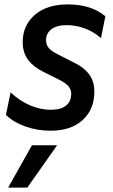

<svg xmlns="http://www.w3.org/2000/svg" viewBox="-20 -580 514 871"><path d="M7 -59 28 -161Q68 -123 115.5 -102.5Q163 -82 210 -82Q256 -82 279.5 -101Q303 -120 303 -155Q303 -175 289.5 -190Q276 -205 247 -219L177 -254Q132 -276 107.5 -308.5Q83 -341 83 -389Q83 -465 138 -512.5Q193 -560 287 -560Q395 -560 458 -506L438 -407Q404 -437 363.5 -451.5Q323 -466 283 -466Q238 -466 213.5 -447.5Q189 -429 189 -399Q189 -377 200.5 -363Q212 -349 239 -335L318 -295Q361 -274 384.5 -242.5Q408 -211 408 -164Q408 -84 355 -35.5Q302 13 210 13Q149 13 94.5 -6.5Q40 -26 7 -59ZM125 79H239L104 271H17Z"/></svg>

Font: Application Medium
Style: Italic
Weight: 500
Italic angle: -12°
Designer: Wei Huang
Foundry: Wei Huang
Version: Version 0.012